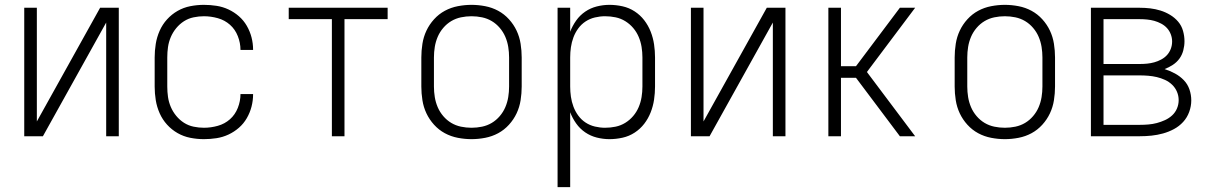

<svg xmlns="http://www.w3.org/2000/svg" viewBox="-20 -562 4990 792"><path d="M80 0V-530H132V-61L393 -530H470V0H418V-469L157 0Z M821 12Q793 12 765 6.5Q737 1 712.5 -13Q688 -27 669 -48Q650 -69 638.5 -95Q627 -121 622.5 -149Q618 -177 618 -205V-325Q618 -353 622.5 -381Q627 -409 638.5 -435Q650 -461 669 -482Q688 -503 712.5 -517Q737 -531 765 -536.5Q793 -542 821 -542Q847 -542 873 -538Q899 -534 922.5 -523Q946 -512 965.5 -495Q985 -478 998 -455.5Q1011 -433 1017.5 -408Q1024 -383 1024 -357V-356H972Q972 -385 961 -413Q950 -441 928.5 -460Q907 -479 878.5 -487Q850 -495 821 -495Q800 -495 778.5 -490.5Q757 -486 739 -474.5Q721 -463 707 -446Q693 -429 684.5 -409Q676 -389 673 -368Q670 -347 670 -325V-205Q670 -183 673 -162Q676 -141 684.5 -121Q693 -101 707 -84Q721 -67 739 -55.5Q757 -44 778.5 -39.5Q800 -35 821 -35Q850 -35 878.5 -43Q907 -51 928.5 -70Q950 -89 961 -117Q972 -145 972 -174H1024V-173Q1024 -147 1017.5 -122Q1011 -97 998 -74.5Q985 -52 965.5 -35Q946 -18 922.5 -7Q899 4 873 8Q847 12 821 12Z M1349 0V-483H1171V-530H1579V-483H1401V0Z M1925 12Q1897 12 1868.5 6.5Q1840 1 1815 -12.5Q1790 -26 1770.5 -47.5Q1751 -69 1739 -94.5Q1727 -120 1722.5 -148.5Q1718 -177 1718 -205V-325Q1718 -353 1722.5 -381.5Q1727 -410 1739 -435.5Q1751 -461 1770.5 -482.5Q1790 -504 1815 -517.5Q1840 -531 1868.5 -536.5Q1897 -542 1925 -542Q1953 -542 1981.5 -536.5Q2010 -531 2035 -517.5Q2060 -504 2079.5 -482.5Q2099 -461 2111 -435.5Q2123 -410 2127.5 -381.5Q2132 -353 2132 -325V-205Q2132 -177 2127.5 -148.5Q2123 -120 2111 -94.5Q2099 -69 2079.5 -47.5Q2060 -26 2035 -12.5Q2010 1 1981.5 6.5Q1953 12 1925 12ZM1925 -35Q1947 -35 1968.5 -39.5Q1990 -44 2008.5 -55Q2027 -66 2041.5 -83Q2056 -100 2064.5 -120Q2073 -140 2076.5 -161.5Q2080 -183 2080 -205V-325Q2080 -347 2076.5 -368.5Q2073 -390 2064.5 -410Q2056 -430 2041.5 -447Q2027 -464 2008.5 -475Q1990 -486 1968.5 -490.5Q1947 -495 1925 -495Q1903 -495 1881.5 -490.5Q1860 -486 1841.5 -475Q1823 -464 1808.5 -447Q1794 -430 1785.5 -410Q1777 -390 1773.5 -368.5Q1770 -347 1770 -325V-205Q1770 -183 1773.5 -161.5Q1777 -140 1785.5 -120Q1794 -100 1808.5 -83Q1823 -66 1841.5 -55Q1860 -44 1881.5 -39.5Q1903 -35 1925 -35Z M2280 210V-530H2332V-431Q2341 -455 2356.5 -477Q2372 -499 2394 -514Q2416 -529 2442 -535.5Q2468 -542 2494 -542Q2521 -542 2548 -536Q2575 -530 2598 -515Q2621 -500 2637.5 -478.5Q2654 -457 2664 -431.5Q2674 -406 2678 -379Q2682 -352 2682 -325V-205Q2682 -178 2678 -151Q2674 -124 2664 -98.5Q2654 -73 2637.5 -51.5Q2621 -30 2598 -15Q2575 0 2548 6Q2521 12 2494 12Q2468 12 2442 5.5Q2416 -1 2394 -16Q2372 -31 2356.5 -53Q2341 -75 2332 -99V210ZM2476 -35Q2498 -35 2519.5 -39.5Q2541 -44 2559.5 -55.5Q2578 -67 2592 -83.5Q2606 -100 2614.5 -120Q2623 -140 2626.5 -161.5Q2630 -183 2630 -205V-325Q2630 -347 2626.5 -368.5Q2623 -390 2614.5 -410Q2606 -430 2592 -446.5Q2578 -463 2559.5 -474.5Q2541 -486 2519.5 -490.5Q2498 -495 2476 -495Q2455 -495 2434 -490Q2413 -485 2395.5 -473.5Q2378 -462 2365.5 -445Q2353 -428 2345.5 -408Q2338 -388 2335 -367Q2332 -346 2332 -325V-205Q2332 -184 2335 -163Q2338 -142 2345.5 -122Q2353 -102 2365.5 -85Q2378 -68 2395.5 -56.5Q2413 -45 2434 -40Q2455 -35 2476 -35Z M2830 0V-530H2882V-61L3143 -530H3220V0H3168V-469L2907 0Z M3692 0 3511 -241H3449V0H3397V-530H3449V-289H3511L3692 -530H3755L3556 -265L3755 0Z M4125 12Q4097 12 4068.5 6.5Q4040 1 4015 -12.5Q3990 -26 3970.5 -47.5Q3951 -69 3939 -94.5Q3927 -120 3922.5 -148.5Q3918 -177 3918 -205V-325Q3918 -353 3922.5 -381.5Q3927 -410 3939 -435.5Q3951 -461 3970.5 -482.5Q3990 -504 4015 -517.5Q4040 -531 4068.5 -536.5Q4097 -542 4125 -542Q4153 -542 4181.5 -536.5Q4210 -531 4235 -517.5Q4260 -504 4279.5 -482.5Q4299 -461 4311 -435.5Q4323 -410 4327.5 -381.5Q4332 -353 4332 -325V-205Q4332 -177 4327.5 -148.5Q4323 -120 4311 -94.5Q4299 -69 4279.5 -47.5Q4260 -26 4235 -12.5Q4210 1 4181.5 6.5Q4153 12 4125 12ZM4125 -35Q4147 -35 4168.5 -39.5Q4190 -44 4208.5 -55Q4227 -66 4241.5 -83Q4256 -100 4264.5 -120Q4273 -140 4276.5 -161.5Q4280 -183 4280 -205V-325Q4280 -347 4276.5 -368.5Q4273 -390 4264.5 -410Q4256 -430 4241.5 -447Q4227 -464 4208.5 -475Q4190 -486 4168.5 -490.5Q4147 -495 4125 -495Q4103 -495 4081.5 -490.5Q4060 -486 4041.5 -475Q4023 -464 4008.5 -447Q3994 -430 3985.5 -410Q3977 -390 3973.5 -368.5Q3970 -347 3970 -325V-205Q3970 -183 3973.5 -161.5Q3977 -140 3985.5 -120Q3994 -100 4008.5 -83Q4023 -66 4041.5 -55Q4060 -44 4081.5 -39.5Q4103 -35 4125 -35Z M4480 0V-530H4681Q4703 -530 4724.5 -527.5Q4746 -525 4767 -518.5Q4788 -512 4807 -500.5Q4826 -489 4840 -472.5Q4854 -456 4860 -434.5Q4866 -413 4866 -392Q4866 -373 4861 -354Q4856 -335 4845 -320Q4834 -305 4818 -294.5Q4802 -284 4784 -277Q4806 -270 4826.5 -259Q4847 -248 4863 -231.5Q4879 -215 4886.5 -193Q4894 -171 4894 -148Q4894 -124 4885.5 -100.5Q4877 -77 4860.5 -59Q4844 -41 4822.5 -29.5Q4801 -18 4777.5 -11.5Q4754 -5 4730 -2.5Q4706 0 4681 0ZM4532 -298H4681Q4697 -298 4712 -299.5Q4727 -301 4741.5 -305Q4756 -309 4770 -316.5Q4784 -324 4794 -335Q4804 -346 4809.5 -360.5Q4815 -375 4815 -391Q4815 -406 4809.5 -420.5Q4804 -435 4794 -446Q4784 -457 4770 -464.5Q4756 -472 4741.5 -476Q4727 -480 4711.5 -481.5Q4696 -483 4681 -483H4532ZM4532 -47H4681Q4699 -47 4717 -48.5Q4735 -50 4752 -54.5Q4769 -59 4785.5 -66.5Q4802 -74 4815 -86Q4828 -98 4835 -114.5Q4842 -131 4842 -149Q4842 -167 4835 -183.5Q4828 -200 4815 -212.5Q4802 -225 4785.5 -232.5Q4769 -240 4752 -244Q4735 -248 4717 -249.5Q4699 -251 4681 -251H4532Z"/></svg>

Font: Lode Dark Term
Style: Regular
Weight: 400
Monospace: yes
Designer: Belleve Invis
Foundry: Belleve Invis
Version: Version 29.2.0